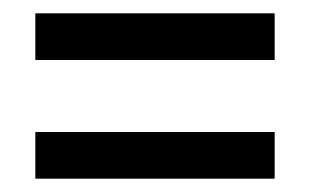

<svg xmlns="http://www.w3.org/2000/svg" viewBox="-20 -501 465 288"><path d="M33 -411V-481H392V-411ZM33 -233V-303H392V-233Z"/></svg>

Font: Noto Serif Ethiopic ExtraCondensed ExtraBold
Style: Regular
Weight: 800
Width: 2
Designer: Monotype Design Team
Foundry: Monotype Imaging Inc.
Version: Version 2.102; ttfautohint (v1.8.4.7-5d5b)